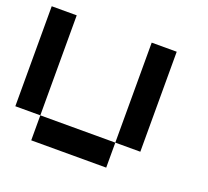

<svg xmlns="http://www.w3.org/2000/svg" viewBox="-101 -679 868 802"><g transform="rotate(20 333.5 -278.0)"><path d="M111.1 -111.1H0V-555.6H111.1ZM555.6 -111.1H444.4V-555.6H555.6ZM444.4 0H111.1V-111.1H444.4Z"/></g></svg>

Font: Pixeloid Sans
Style: Regular
Weight: 400
Designer: GGBotNet
Foundry: GGBotNet
Version: 0.5